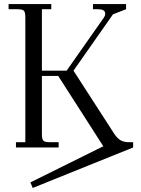

<svg xmlns="http://www.w3.org/2000/svg" viewBox="-20 -722 691 940"><path d="M22 -676.8V-702.1H231V-676.8H185.1V-376H306.2L488.8 -636.2Q495.1 -645.5 495.1 -653.8Q495.1 -666.5 486.1 -671.6Q477.1 -676.8 457 -676.8H435.1V-702.1H597.2V-676.8L533.2 -651.9L339.8 -376L540 -65.9Q554.2 -44.9 570.3 -35.4Q586.4 -25.9 610.8 -25.9H631.8V0L140.1 198.2L128.9 170.9L485.8 -5.9L265.1 -350.1H185.1V-65.9Q185.1 -41 192.1 -33.4Q199.2 -25.9 224.1 -25.9H267.1V0H58.1V-25.9H104V-637.2Q104 -662.1 96.9 -669.4Q89.8 -676.8 64.9 -676.8Z"/></svg>

Font: Dihjauti
Style: Regular
Weight: 400
Designer: T. Christopher White
Version: Version 3.0.0